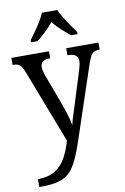

<svg xmlns="http://www.w3.org/2000/svg" viewBox="-106 -827 736 1127"><g transform="rotate(-10 261.5 -263.5)"><path d="M34 192Q96 192 136 167.5Q176 143 200.5 99.5Q225 56 241 -1L72 -441Q59 -473 46.5 -483.5Q34 -494 7 -494H4V-536H228V-494H225Q170 -494 170 -452Q170 -433 180 -404L244 -232Q259 -192 271.5 -151Q284 -110 288 -85Q294 -113 304 -143.5Q314 -174 324 -206L385 -402Q394 -430 394 -451Q394 -494 334 -494H331V-536H523V-494H520Q493 -494 479 -480Q465 -466 449 -418L309 1Q285 74 263 120.5Q241 167 214 192.5Q187 218 146.5 228.5Q106 239 43 239H34ZM134 -619Q148 -638 166.5 -664Q185 -690 201.5 -717Q218 -744 227 -766H318Q328 -744 344.5 -717Q361 -690 379 -664Q397 -638 411 -619V-606H373Q347 -626 320 -651Q293 -676 272 -702Q251 -676 224.5 -651Q198 -626 172 -606H134Z"/></g></svg>

Font: Noto Serif Tamil SemiCondensed
Style: Italic
Weight: 400
Width: 4
Italic angle: -12°
Designer: Indian Type Foundry, Tom Grace, and the Monotype Design Team
Foundry: Monotype Imaging Inc.
Version: Version 2.003; ttfautohint (v1.8.4.7-5d5b)